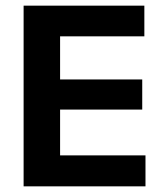

<svg xmlns="http://www.w3.org/2000/svg" viewBox="-20 -659 578 679"><path d="M63.5 0V-639H192.5V0ZM102 0V-109.5H494.5V0ZM138.5 -271.5V-378H483V-271.5ZM101.5 -530.5V-639H490.5V-530.5Z"/></svg>

Font: Anek Bangla Medium SemiBold
Style: Regular
Weight: 600
Version: Version 1.003